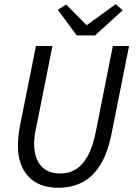

<svg xmlns="http://www.w3.org/2000/svg" viewBox="-20 -873 640 905"><path d="M255.2 12Q163.1 12 113.7 -41.4Q64.4 -94.9 64.4 -185.9Q64.4 -209.6 66.8 -231.5Q69.2 -253.5 73.9 -278.9L149.5 -656.3H227.3L151.5 -276.6Q146.3 -254.1 143.5 -234.1Q140.8 -214.1 140.8 -195.4Q140.8 -128.8 172.5 -92Q204.1 -55.2 265.5 -55.2Q303 -55.2 335.1 -73.7Q367.2 -92.2 392.2 -135.5Q417.1 -178.7 431.6 -252L511.9 -656.3H588.3L506 -244Q486.9 -148.5 450.8 -92.5Q414.8 -36.6 365 -12.3Q315.2 12 255.2 12ZM341.3 -706.3 252.7 -826.9 291.5 -852 386.9 -755.7H390.9L525.2 -853.2L558.3 -824.7L428.2 -706.3Z"/></svg>

Font: SourceCodeVF
Style: Italic
Weight: 200
Italic angle: -11°
Monospace: yes
Designer: Paul D. Hunt, Teo Tuominen
Foundry: Adobe
Version: Version 1.026;hotconv 1.1.0;makeotfexe 2.6.0